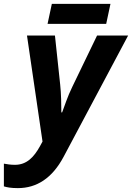

<svg xmlns="http://www.w3.org/2000/svg" viewBox="-89 -729 680 989"><path d="M3 240C100 240 180 189 239 78L571 -546H411L284 -283C257 -228 244 -183 231 -150H227C227 -189 226 -248 221 -293L194 -546H50L130 0L117 24C86 80 49 120 -12 120C-35 120 -52 117 -69 114V231C-53 236 -32 240 3 240ZM156 -606H458L480 -709H178Z"/></svg>

Font: BC Sans
Style: Bold Italic
Weight: 700
Italic angle: -12°
Designer: Monotype Design Team
Province of B.C.
Foundry: Monotype Imaging Inc.
Version: Version 2.000;GOOG;noto-source:20170915:90ef993387c0